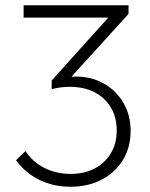

<svg xmlns="http://www.w3.org/2000/svg" viewBox="-20 -702 573 732"><path d="M249 10Q184 10 130.5 -16Q77 -42 41 -91L77 -126Q104 -85 149 -62Q194 -39 249 -39Q301 -39 340.5 -59.5Q380 -80 402.5 -117.5Q425 -155 425 -204Q425 -255 402.5 -292.5Q380 -330 340 -350.5Q300 -371 246 -371Q229 -371 212.5 -369Q196 -367 177 -362L194 -390Q208 -401 227 -405.5Q246 -410 270 -410Q329 -410 376 -383.5Q423 -357 450.5 -310Q478 -263 478 -203Q478 -140 448.5 -92Q419 -44 367.5 -17Q316 10 249 10ZM177 -362V-395L410 -654L470 -649L233 -388ZM70 -635V-682H470V-649L424 -635Z"/></svg>

Font: Outfit Thin ExtraLight
Style: Regular
Weight: 250
Version: Version 1.100;gftools[0.9.27]